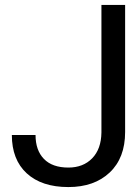

<svg xmlns="http://www.w3.org/2000/svg" viewBox="-20 -755 565 778"><path d="M391 -735H487V-220Q487 -115 424.5 -56Q362 3 257 3Q149 3 88.5 -52.5Q28 -108 28 -208H124Q124 -146 158 -111Q192 -76 257 -76Q317 -76 353.5 -113.5Q390 -151 391 -218Z"/></svg>

Font: lipipragatuchhi
Style: Regular
Weight: 400
Designer: Abhinash Majhi
Version: Version 1.000